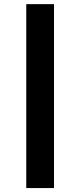

<svg xmlns="http://www.w3.org/2000/svg" viewBox="-20 -827 395 946"><path d="M246.1 99.6H109.4V-806.6H246.1Z"/></svg>

Font: Pretendard
Style: Bold
Weight: 700
Designer: Base glyphs from Inter by Rasmus Andersson; Hangeul glyphs from Noto Sans CJK(Source Han Sans) by Jang Soo-young and Kan
Foundry: Kil Hyung-jin
Version: Version 1.309